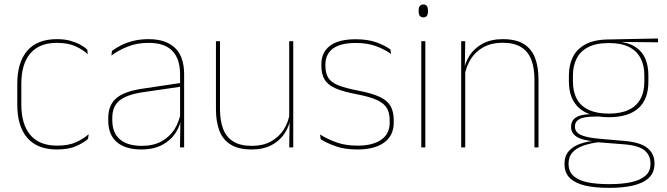

<svg xmlns="http://www.w3.org/2000/svg" viewBox="-20 -674 3050 878"><path d="M240.5 9.5Q150.5 9.5 104.8 -43.5Q59 -96.5 59 -196V-290.5Q59 -389.5 104.8 -442.2Q150.5 -495 240.5 -495Q275.5 -495 302 -487.5Q328.5 -480 347.8 -469.2Q367 -458.5 379 -447.5L381.5 -426Q358.5 -447.5 324.2 -462.8Q290 -478 240 -478Q160 -478 118.8 -429.8Q77.5 -381.5 77.5 -290.5V-196.5Q77.5 -105.5 118.8 -56.8Q160 -8 241.5 -8Q293.5 -8 328 -23.8Q362.5 -39.5 385.5 -60.5L382.5 -38.5Q363 -21.5 328.8 -6Q294.5 9.5 240.5 9.5Z M822 0H803L805 -128L803.5 -131.5V-292V-334.5Q803.5 -404.5 768.2 -441.2Q733 -478 659.5 -478Q605 -478 562 -460.2Q519 -442.5 489.5 -420L492 -441Q507.5 -453 531.2 -465.5Q555 -478 587.2 -486.5Q619.5 -495 659.5 -495Q701 -495 731.5 -484.2Q762 -473.5 782.2 -453Q802.5 -432.5 812.2 -402.8Q822 -373 822 -335ZM626 9.5Q553.5 9.5 514.2 -24.2Q475 -58 475 -123V-134.5Q475 -192.5 511 -224.2Q547 -256 631.5 -268.5L812.5 -295.5L813 -278.5L635 -252.5Q560 -241.5 526.8 -214.5Q493.5 -187.5 493.5 -135.5V-124Q493.5 -66.5 528.2 -36.8Q563 -7 628.5 -7Q680.5 -7 717.8 -27.2Q755 -47.5 777.5 -82.2Q800 -117 806.5 -160.5L816 -142H810Q806 -102.5 784 -67.8Q762 -33 722.5 -11.8Q683 9.5 626 9.5Z M967.5 -485.5H986V-175.5Q986 -123 1000.2 -85.2Q1014.5 -47.5 1046.5 -27.2Q1078.5 -7 1132 -7Q1182 -7 1218.5 -26.8Q1255 -46.5 1277.2 -81.2Q1299.5 -116 1306 -160.5L1315 -141.5H1309.5Q1305 -101 1283.2 -66.5Q1261.5 -32 1223.2 -11.2Q1185 9.5 1131 9.5Q1071 9.5 1035 -12.8Q999 -35 983.2 -76.2Q967.5 -117.5 967.5 -174.5ZM1302.5 -485.5H1321V0H1302.5L1304.5 -127H1302.5Z M1614.5 9.5Q1556 9.5 1514.2 -5.5Q1472.5 -20.5 1446.5 -37.5L1443.5 -59Q1478.5 -37 1519.8 -22.5Q1561 -8 1615.5 -8Q1684 -8 1723 -34.8Q1762 -61.5 1762 -113.5V-123.5Q1762 -157 1749.5 -179Q1737 -201 1704.5 -216.2Q1672 -231.5 1611.5 -243Q1550 -254.5 1514.5 -270Q1479 -285.5 1464.2 -310.5Q1449.5 -335.5 1449.5 -374.5V-379.5Q1449.5 -434.5 1488.8 -464.5Q1528 -494.5 1606.5 -494.5Q1662.5 -494.5 1702.2 -480Q1742 -465.5 1765.5 -447.5L1768.5 -427Q1738 -449 1698.8 -463.2Q1659.5 -477.5 1606 -477.5Q1559 -477.5 1528.5 -465.8Q1498 -454 1483 -432Q1468 -410 1468 -379.5V-374.5Q1468 -339.5 1481.2 -318.2Q1494.5 -297 1527 -284Q1559.5 -271 1616 -260Q1680 -248 1715.8 -231.2Q1751.5 -214.5 1766 -188.8Q1780.5 -163 1780.5 -124.5V-113.5Q1780.5 -54 1736.8 -22.2Q1693 9.5 1614.5 9.5Z M1925 0H1906.5V-485.5H1925ZM1916 -594.5Q1905.5 -594.5 1900 -601.2Q1894.5 -608 1894.5 -622V-626.5Q1894.5 -640 1900 -646.8Q1905.5 -653.5 1916 -653.5Q1926.5 -653.5 1931.8 -646.8Q1937 -640 1937 -626.5V-622Q1937 -608 1931.8 -601.2Q1926.5 -594.5 1916 -594.5Z M2442.5 0H2424V-310Q2424 -363 2409.8 -400.5Q2395.5 -438 2363.5 -458.2Q2331.5 -478.5 2278 -478.5Q2228.5 -478.5 2191.8 -458.8Q2155 -439 2133 -404.2Q2111 -369.5 2104 -325L2095 -344H2100.5Q2105 -385 2126.8 -419.2Q2148.5 -453.5 2187 -474.2Q2225.5 -495 2279 -495Q2339.5 -495 2375.2 -472.8Q2411 -450.5 2426.8 -409.2Q2442.5 -368 2442.5 -311ZM2107.5 0H2089V-485.5H2107.5L2105.5 -358.5H2107.5Z M2764 -138Q2676 -138 2628.8 -179.5Q2581.5 -221 2581.5 -302V-329Q2581.5 -376.5 2599.5 -413Q2617.5 -449.5 2656.8 -471Q2696 -492.5 2759.5 -493.5L2989 -498V-480.5L2802 -482.5L2801.5 -485Q2856 -479.5 2887.2 -458.2Q2918.5 -437 2931.8 -404Q2945 -371 2945 -330V-300.5Q2945 -219.5 2899 -178.8Q2853 -138 2764 -138ZM2761.5 168H2770Q2824 168 2865.5 159.2Q2907 150.5 2930.8 130.2Q2954.5 110 2954.5 75.5V73.5Q2954.5 35.5 2926.8 13.2Q2899 -9 2834 -14L2706.5 -24L2723 -24.5Q2681 -19.5 2648.8 -8.5Q2616.5 2.5 2598.2 22.5Q2580 42.5 2580 74V75.5Q2580 111 2603.2 131.2Q2626.5 151.5 2667.5 159.8Q2708.5 168 2761.5 168ZM2770 185H2761.5Q2702.5 185 2657.5 175Q2612.5 165 2587 141.2Q2561.5 117.5 2561.5 76.5V74.5Q2561.5 39 2581 17Q2600.5 -5 2632.5 -16.2Q2664.5 -27.5 2702 -30.5L2701 -27.5Q2643 -32 2617.2 -48.5Q2591.5 -65 2591.5 -93.5V-94Q2591.5 -112 2600.5 -124.8Q2609.5 -137.5 2629.8 -144.5Q2650 -151.5 2682.5 -151.5V-158L2738 -141H2699.5Q2648.5 -140.5 2628.8 -129Q2609 -117.5 2609 -95V-94.5Q2609 -71 2634 -58Q2659 -45 2721 -39.5L2836.5 -29.5Q2909.5 -23 2941.2 3.2Q2973 29.5 2973 72.5V74.5Q2973 115 2947.2 139.2Q2921.5 163.5 2875.8 174.2Q2830 185 2770 185ZM2764 -154.5Q2817.5 -154.5 2853.5 -171Q2889.5 -187.5 2908 -220.2Q2926.5 -253 2926.5 -300.5V-330Q2926.5 -376.5 2908.5 -409.5Q2890.5 -442.5 2855.2 -459.8Q2820 -477 2768 -477H2763Q2705 -477 2669 -458Q2633 -439 2616.5 -405.5Q2600 -372 2600 -329V-302Q2600 -253.5 2618.2 -220.8Q2636.5 -188 2673 -171.2Q2709.5 -154.5 2764 -154.5Z"/></svg>

Font: Anek Devanagari Thin
Style: Regular
Weight: 250
Designer: Kailash Malviya (Devanagari) & Yesha Goshar (Latin)
Foundry: Ek Type
Version: Version 1.003